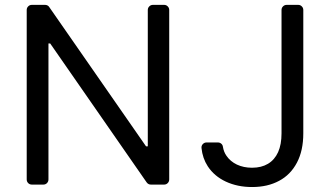

<svg xmlns="http://www.w3.org/2000/svg" viewBox="-20 -747 1335 777"><path d="M88.1 -21V-706.7Q88.1 -715.2 94.1 -721.2Q100.1 -727.3 109 -727.3H162.3Q167.6 -727.3 172.2 -725Q176.8 -722.7 179.3 -718.4L571 -154.8H578.1V-706.7Q578.1 -715.2 584.2 -721.2Q590.2 -727.3 599.1 -727.3H644.2Q652.7 -727.3 658.7 -721.2Q664.8 -715.2 664.8 -706.7V-21Q664.8 -12.1 658.7 -6Q652.7 0 644.2 0H590.6Q579.9 0 573.5 -8.9L183.2 -571H176.1V-21Q176.1 -12.1 170.1 -6Q164.1 0 155.5 0H109Q100.1 0 94.1 -6Q88.1 -12.1 88.1 -21ZM893.8 -12.1Q846.9 -34.1 820.7 -74.2Q799.7 -106.5 795.5 -147.7Q794.4 -157 800.6 -163.7Q806.8 -170.5 816.1 -170.5H861.5Q869.3 -170.5 875.2 -165.7Q881 -160.9 882.1 -153.1Q885.3 -132.5 896.3 -116.8Q911.9 -93.8 938.6 -81Q965.9 -68.2 1000 -68.2Q1038 -68.2 1064.6 -84.2Q1091.3 -100.1 1105.5 -131.4Q1119.3 -162.3 1119.3 -207.4V-706.7Q1119.3 -715.2 1125.4 -721.2Q1131.4 -727.3 1140.3 -727.3H1186.8Q1195.3 -727.3 1201.3 -721.2Q1207.4 -715.2 1207.4 -706.7V-207.4Q1207.4 -137.8 1181.8 -89.1Q1155.9 -39.8 1109.7 -15.3Q1063.2 9.9 1000 9.9Q941.1 9.9 893.8 -12.1Z"/></svg>

Font: DeltaSans
Style: Regular
Weight: 400
Designer: Rasmus Andersson
Foundry: rsms
Version: Version 3.012